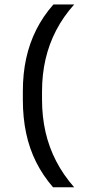

<svg xmlns="http://www.w3.org/2000/svg" viewBox="-20 -694 376 836"><path d="M163 -296V-260.5Q163 -186 178.2 -119.2Q193.5 -52.5 224.5 7.5Q255.5 67.5 303 121.5H211Q166.5 70 137.2 11.5Q108 -47 93.8 -114.2Q79.5 -181.5 79.5 -259V-297Q79.5 -373.5 94 -439.8Q108.5 -506 138 -564.8Q167.5 -623.5 212.5 -674.5H303Q255.5 -621.5 224.5 -561.8Q193.5 -502 178.2 -435.8Q163 -369.5 163 -296Z"/></svg>

Font: Anek Gujarati SemiExpanded
Style: Regular
Weight: 400
Width: 6
Designer: Mrunmayee Ghaisas (Gujarati), Yesha Goshar (Latin)
Foundry: Ek Type
Version: Version 1.003